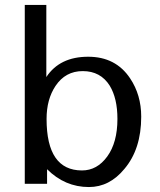

<svg xmlns="http://www.w3.org/2000/svg" viewBox="-20 -742 647 775"><path d="M550 -271Q550 -140 482 -60Q422 13 339 13Q242 13 170 -59V0H80V-722H167V-431Q221 -513 336 -513Q447 -513 505 -426Q550 -359 550 -271ZM454 -262Q454 -345 423 -396Q386 -455 314 -455Q244 -455 204 -395Q168 -341 168 -262Q168 -54 311 -54Q372 -54 413 -110.5Q454 -167 454 -262Z"/></svg>

Font: Mingzat
Style: Regular
Weight: 400
Designer: Jason Glavy (Lepcha), Lorna Priest (Lepcha additions), Walt Agee (Sophia), Victor Gaultney (Sophia)
Foundry: SIL International
Version: Version 0.100